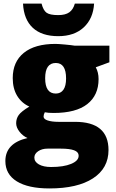

<svg xmlns="http://www.w3.org/2000/svg" viewBox="-20 -807 646 1067"><path d="M587.9 -553.2V-460.9L512.2 -433.1Q527.8 -404.8 527.8 -367.2Q527.8 -277.8 465.1 -228.5Q402.3 -179.2 277.8 -179.2Q247.1 -179.2 229 -183.1Q222.2 -170.4 222.2 -159.2Q222.2 -145 245.1 -137.5Q268.1 -129.9 305.2 -129.9H397Q583 -129.9 583 26.9Q583 127.9 496.8 184.1Q410.6 240.2 254.9 240.2Q137.2 240.2 73.5 200.9Q9.8 161.6 9.8 87.9Q9.8 -11.2 132.8 -40Q107.4 -50.8 88.6 -74.7Q69.8 -98.6 69.8 -122.1Q69.8 -147.9 84 -167.7Q98.1 -187.5 143.1 -214.8Q100.1 -233.9 75.4 -274.4Q50.8 -314.9 50.8 -373Q50.8 -463.4 112.3 -513.2Q173.8 -563 288.1 -563Q303.2 -563 340.3 -559.6Q377.4 -556.2 395 -553.2ZM170.9 68.8Q170.9 92.3 196.3 106.7Q221.7 121.1 264.2 121.1Q333.5 121.1 375.2 103.8Q417 86.4 417 59.1Q417 37.1 391.6 28.1Q366.2 19 318.8 19H244.1Q213.4 19 192.1 33.4Q170.9 47.9 170.9 68.8ZM231 -372.1Q231 -287.1 290 -287.1Q317.4 -287.1 332.3 -308.1Q347.2 -329.1 347.2 -371.1Q347.2 -457 290 -457Q231 -457 231 -372.1ZM502.9 -787.1Q498 -703.6 445.3 -654.8Q392.6 -606 303.7 -606Q212.4 -606 162.4 -652.3Q112.3 -698.7 107.9 -787.1H210.9Q220.7 -749 239 -736.1Q257.3 -723.1 303.7 -723.1Q343.3 -723.1 365 -738.5Q386.7 -753.9 396 -787.1Z"/></svg>

Font: Open Sans ExtBd
Style: Bold
Weight: 800
Foundry: Ascender Corporation
Version: Version 1.10